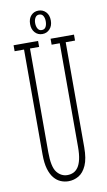

<svg xmlns="http://www.w3.org/2000/svg" viewBox="-95 -894 532 953"><g transform="rotate(-10 171.0 -418.0)"><path d="M171 12Q151 12 132.2 4.2Q113.5 -3.5 98.8 -21Q84 -38.5 75.2 -68Q66.5 -97.5 66.5 -141V-670H19V-700H142.5V-670H96.5V-148Q96.5 -73 118 -46Q139.5 -19 171 -19Q187 -19 200.8 -25.2Q214.5 -31.5 224.8 -46Q235 -60.5 240.8 -85.5Q246.5 -110.5 246.5 -148V-670H205.5V-700H323.5V-670H276.5V-141Q276.5 -83 261.5 -49.5Q246.5 -16 222.5 -2Q198.5 12 171 12ZM170 -730Q147.5 -730 132.8 -746.2Q118 -762.5 118 -789Q118 -816.5 132.8 -832.2Q147.5 -848 170 -848Q192.5 -848 207.5 -832.2Q222.5 -816.5 222.5 -789Q222.5 -762.5 207.5 -746.2Q192.5 -730 170 -730ZM170 -750Q184.5 -750 190.8 -761.5Q197 -773 197 -790Q197 -805 190.8 -816.5Q184.5 -828 170 -828Q157 -828 150.2 -816.5Q143.5 -805 143.5 -790Q143.5 -773 150.2 -761.5Q157 -750 170 -750Z"/></g></svg>

Font: Imbue Thin
Style: Regular
Weight: 100
Designer: Tyler Finck
Foundry: Etcetera Type Company
Version: Version 1.102